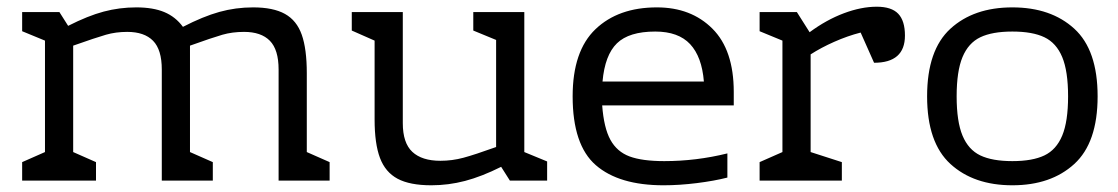

<svg xmlns="http://www.w3.org/2000/svg" viewBox="-20 -538 3331 572"><path d="M962 -55V0H810V-331Q810 -390 784 -416.5Q758 -443 707 -443Q672 -443 642.5 -434.5Q613 -426 546 -402V-85L614 -55V0H462V-331Q462 -390 436 -416.5Q410 -443 359 -443Q325 -443 295.5 -434.5Q266 -426 198 -402V-85L266 -55V0H46V-55L114 -85V-417L46 -445V-502H157L183 -461Q242 -491 289 -503.5Q336 -516 386 -516Q436 -516 469.5 -502Q503 -488 525 -458Q585 -489 633.5 -502.5Q682 -516 734 -516Q794 -516 829 -496.5Q864 -477 879 -434.5Q894 -392 894 -320V-85Z M1610 -57V0H1499L1473 -41Q1415 -12 1365.5 1Q1316 14 1265 14Q1201 14 1164.5 -5.5Q1128 -25 1112 -67.5Q1096 -110 1096 -182V-417L1028 -447V-502H1180V-171Q1180 -112 1208.5 -85.5Q1237 -59 1292 -59Q1327 -59 1360.5 -68Q1394 -77 1458 -100V-419L1390 -447V-502H1542V-85Z M2166 -264V-224H1774Q1779 -157 1798.5 -121.5Q1818 -86 1855.5 -72Q1893 -58 1959 -58Q2054 -58 2147 -81V-9Q2108 1 2056 7.5Q2004 14 1957 14Q1824 14 1755 -46Q1686 -106 1686 -251Q1686 -386 1754 -451Q1822 -516 1937 -516Q2039 -516 2102.5 -452.5Q2166 -389 2166 -264ZM1775 -295H2077Q2071 -369 2036 -406.5Q2001 -444 1932 -444Q1854 -444 1818 -409Q1782 -374 1775 -295Z M2676 -432Q2676 -351 2584 -351L2544 -441Q2505 -431 2465.5 -413.5Q2426 -396 2395 -376V-85L2488 -55V0H2243V-55L2311 -85V-417L2243 -445V-502H2354L2392 -442Q2442 -479 2494 -498.5Q2546 -518 2592 -518Q2636 -518 2656 -497Q2676 -476 2676 -432Z M3250 -251Q3250 -113 3180.5 -49.5Q3111 14 2996 14Q2881 14 2811.5 -49.5Q2742 -113 2742 -251Q2742 -389 2811.5 -452.5Q2881 -516 2996 -516Q3111 -516 3180.5 -452.5Q3250 -389 3250 -251ZM2830 -251Q2830 -176 2847.5 -134Q2865 -92 2900.5 -75Q2936 -58 2996 -58Q3056 -58 3091.5 -75Q3127 -92 3144.5 -134Q3162 -176 3162 -251Q3162 -326 3144.5 -368Q3127 -410 3091.5 -427Q3056 -444 2996 -444Q2936 -444 2900.5 -427Q2865 -410 2847.5 -368Q2830 -326 2830 -251Z"/></svg>

Font: Rhodium Libre
Style: Regular
Weight: 400
Designer: James Puckett
Foundry: Dunwich Type Founders
Version: Version 1.001; ttfautohint (v1.3)